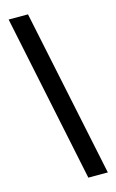

<svg xmlns="http://www.w3.org/2000/svg" viewBox="-164 -927 761 1256"><g transform="rotate(-15 216.5 -299.0)"><path d="M164 -866 401 268H269L33 -866Z"/></g></svg>

Font: Noto Sans Telugu UI ExtraCondensed ExtraBold
Style: Regular
Weight: 800
Width: 2
Designer: Jelle Bosma - Monotype Design Team
Foundry: Monotype Imaging Inc.
Version: Version 2.006; ttfautohint (v1.8.4.7-5d5b)